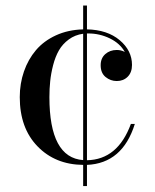

<svg xmlns="http://www.w3.org/2000/svg" viewBox="-20 -574 548 680"><path d="M288 -554.5V-470Q360 -468.5 403.8 -431.8Q447.5 -395 447.5 -344Q447.5 -317.5 432.2 -302.2Q417 -287 393.5 -287Q371.5 -287 354 -301.2Q336.5 -315.5 336.5 -343Q336.5 -368 353 -382.5Q369.5 -397 393.5 -397Q409 -397 422 -390Q405 -420.5 369 -438Q333 -455.5 293 -455.5H288V-6.5Q397 -8.5 443.5 -135H457.5Q414 4.5 288 10V85H274.5V10Q175.5 9 112.8 -55.8Q50 -120.5 50 -230Q50 -278 64.8 -320.8Q79.5 -363.5 107.2 -396.2Q135 -429 178 -448.8Q221 -468.5 274.5 -470V-554.5ZM155 -230Q155 -15.5 274.5 -7V-454.5Q245.5 -450.5 223.5 -434.2Q201.5 -418 188.8 -395.8Q176 -373.5 168.2 -343.5Q160.5 -313.5 157.8 -286.5Q155 -259.5 155 -230Z"/></svg>

Font: Bodoni* 16pt
Style: Regular
Weight: 400
Version: Version 2.3